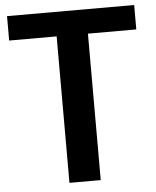

<svg xmlns="http://www.w3.org/2000/svg" viewBox="-54 -816 701 862"><g transform="rotate(-5 296.5 -385.0)"><path d="M224 0V-660H10V-770H583V-660H365V0Z"/></g></svg>

Font: Junction
Style: Bold
Weight: 700
Designer: Caroline Hadilaksono
Foundry: Caroline Hadilaksono, Tyler Finck, The League of Moveable Type
Version: Version 2.000; ttfautohint (v1.8.3)